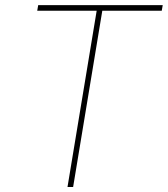

<svg xmlns="http://www.w3.org/2000/svg" viewBox="-20 -748 671 768"><path d="M128.9 -705.1 132.8 -727.5H630.9L627 -705.1H389.2L272.5 0H250L366.7 -705.1Z"/></svg>

Font: Inter 17pt Thin
Style: Italic
Weight: 250
Italic angle: -9.3988°
Version: Version 4.001;git-66647c0bb